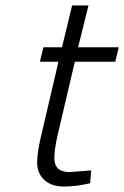

<svg xmlns="http://www.w3.org/2000/svg" viewBox="-20 -673 455 703"><path d="M179 -94Q179 -43 234 -43L314 -49L310 -2Q258 10 213.5 10Q169 10 142.5 -14Q116 -38 116 -78Q116 -118 133 -186L194 -447H126L139 -500H207L244 -653H304L266 -500H415L402 -447H254L192 -183Q179 -127 179 -94Z"/></svg>

Font: Titillium Web Light
Style: Italic
Weight: 300
Italic angle: -13°
Version: Version 1.002;PS 57.000;hotconv 1.0.70;makeotf.lib2.5.55311